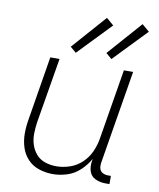

<svg xmlns="http://www.w3.org/2000/svg" viewBox="-85 -826 747 902"><g transform="rotate(10 288.0 -375.5)"><path d="M228 8Q261 8 295 -2.5Q329 -13 356.5 -38.5Q384 -64 401 -95L399 -82Q395 -57 402.5 -34.5Q410 -12 432 -2Q454 8 478 8H499V-31H485Q471 -31 459.5 -37Q448 -43 444.5 -55.5Q441 -68 443 -82L517 -530H473L418 -197Q413 -165 399.5 -133.5Q386 -102 360.5 -77.5Q335 -53 302.5 -42Q270 -31 238 -31Q238 -31 238 -31Q238 -31 238 -31Q210 -31 184.5 -39.5Q159 -48 142 -67.5Q125 -87 117 -112Q109 -137 109.5 -164.5Q110 -192 114 -219L166 -530H122L72 -225Q66 -191 66 -157Q66 -123 76 -91.5Q86 -60 108 -36.5Q130 -13 162 -2.5Q194 8 228 8ZM406 -572 557 -729 522 -759 378 -596ZM236 -572 387 -729 352 -759 208 -596Z"/></g></svg>

Font: Iosevka Sparkle Extralight
Style: Italic
Weight: 200
Italic angle: -9°
Designer: Belleve Invis
Foundry: Belleve Invis
Version: Version 4.5.0; ttfautohint (v1.8.3)